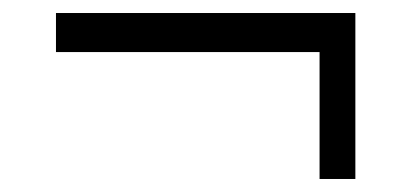

<svg xmlns="http://www.w3.org/2000/svg" viewBox="-20 -426 636 295"><path d="M526 -151H471V-346H66V-406H526Z"/></svg>

Font: Cabin
Style: Regular
Weight: 400
Designer: Pablo Impallari
Foundry: Pablo Impallari
Version: Version 1.007